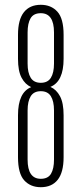

<svg xmlns="http://www.w3.org/2000/svg" viewBox="-20 -770 340 800"><path d="M55 -290Q55 -385 110 -407Q85 -418 70 -446Q55 -474 55 -525V-625Q55 -688 79.5 -719Q104 -750 150 -750Q193 -750 219 -721.5Q245 -693 245 -625V-525Q245 -430 190 -408Q215 -397 230 -369Q245 -341 245 -290V-115Q245 -52 220.5 -21Q196 10 150 10Q107 10 81 -18.5Q55 -47 55 -115ZM95 -105Q95 -25 150 -25Q180 -25 192.5 -46Q205 -67 205 -105V-310Q205 -348 192 -369Q179 -390 150 -390Q121 -390 108 -369Q95 -348 95 -310ZM150 -715Q120 -715 107.5 -694Q95 -673 95 -635V-505Q95 -467 108 -446Q121 -425 150 -425Q179 -425 192 -446Q205 -467 205 -505V-635Q205 -715 150 -715Z"/></svg>

Font: Exetegue Light
Style: Regular
Weight: 300
Designer: Fábio Duarte Martins
Foundry: Fábio Duarte Martins
Version: Version 0.001